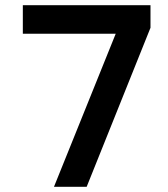

<svg xmlns="http://www.w3.org/2000/svg" viewBox="-20 -720 649 740"><path d="M560 -700V-613L314 0H188L426 -590H68V-700Z"/></svg>

Font: Afrihost Sans Med
Style: Regular
Weight: 500
Designer: Afrihost SP Pty Ltd
Version: Version 1.000